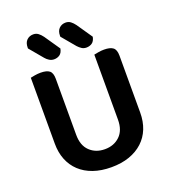

<svg xmlns="http://www.w3.org/2000/svg" viewBox="-150 -942 958 1071"><g transform="rotate(-20 328.5 -407.0)"><path d="M328 16Q268 16 221 -0.5Q174 -17 141.5 -47.5Q109 -78 92 -120.5Q75 -163 75 -216V-607Q83 -609 100.5 -612Q118 -615 135 -615Q171 -615 187.5 -602Q204 -589 204 -554V-221Q204 -158 239 -124.5Q274 -91 328 -91Q382 -91 417 -124.5Q452 -158 452 -221V-607Q461 -609 478 -612Q495 -615 512 -615Q548 -615 565 -602Q582 -589 582 -554V-216Q582 -163 565 -120.5Q548 -78 515 -47.5Q482 -17 435 -0.5Q388 16 328 16ZM116 -766V-771Q116 -800 131.5 -815Q147 -830 170 -830Q187 -830 199.5 -820.5Q212 -811 223 -796L286 -704Q281 -679 266.5 -669Q252 -659 233 -659Q218 -659 205 -667Q192 -675 183 -686ZM308 -766V-771Q308 -800 323.5 -815Q339 -830 362 -830Q379 -830 391.5 -820.5Q404 -811 415 -796L478 -704Q473 -679 458.5 -669Q444 -659 425 -659Q409 -659 397 -667Q385 -675 375 -686Z"/></g></svg>

Font: Baloo Thambi 2 SemiBold
Style: Regular
Weight: 600
Designer: Aadarsh Rajan and Ek Type
Foundry: Ek Type
Version: Version 1.640;hotconv 1.0.111;makeotfexe 2.5.65597; ttfautoh